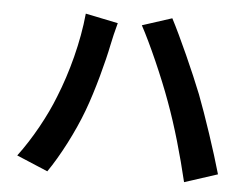

<svg xmlns="http://www.w3.org/2000/svg" viewBox="-52 -787 1103 858"><g transform="rotate(5 500.0 -358.0)"><path d="M205 -330C171 -242 112 -134 50 -52L190 7C242 -68 301 -182 337 -279C372 -372 408 -509 422 -580C426 -602 438 -651 446 -680L300 -710C288 -582 250 -441 205 -330ZM699 -351C739 -243 775 -116 803 2L951 -46C923 -145 870 -304 835 -395C797 -491 728 -645 687 -723L554 -680C596 -603 661 -456 699 -351Z"/></g></svg>

Font: Noto Sans Mono CJK SC
Style: Bold
Weight: 700
Designer: Ryoko NISHIZUKA 西塚涼子 (kana, bopomofo & ideographs); Paul D. Hunt (Latin, Greek & Cyrillic); Sandoll Communications 산돌커뮤니
Foundry: Adobe
Version: Version 2.004;hotconv 1.0.118;makeotfexe 2.5.65603